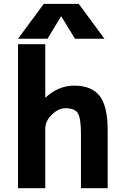

<svg xmlns="http://www.w3.org/2000/svg" viewBox="-20 -982 642 1004"><path d="M299.8 -897.5 228.5 -779.3H74.2L209 -961.9H391.6L526.4 -779.3H372.1ZM216.8 -470.7Q285.2 -534.2 367.2 -534.2Q459 -534.2 501 -480.5Q543 -426.8 543 -300.8V2H403.3V-281.2Q403.3 -365.2 386.7 -390.6Q370.1 -416 322.3 -416Q285.2 -416 251 -382.3Q216.8 -348.6 216.8 -310.5V2H74.2V-751H216.8Z"/></svg>

Font: Gen Shin Gothic Bold
Style: Bold
Weight: 700
Designer: [Source Han Sans]
Ryoko NISHIZUKA  (kana & ideographs); Paul D. Hunt (Latin, Greek & Cyrillic); Wenlong ZHANG  (bopomofo
Version: Version 1.002.20150607